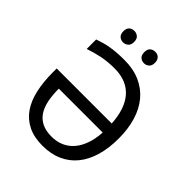

<svg xmlns="http://www.w3.org/2000/svg" viewBox="-247 -1037 1189 1189"><g transform="rotate(45 347.5 -443.0)"><path d="M309.1 -645Q246.6 -645 196 -634.3Q145.5 -623.5 101.1 -607.9V-690.9Q121.6 -698.2 143.6 -704.6Q165.5 -710.9 191.2 -715.6Q216.8 -720.2 247.3 -722.7Q277.8 -725.1 314.9 -725.1Q393.1 -725.1 452.6 -698.7Q512.2 -672.4 552.5 -624Q592.8 -575.7 613.3 -507.6Q633.8 -439.5 633.8 -356Q633.8 -271 614 -203.4Q594.2 -135.7 555.9 -88.4Q517.6 -41 460.9 -15.6Q404.3 9.8 331.1 9.8Q256.3 9.8 203.9 -16.4Q151.4 -42.5 118.4 -90.3Q85.4 -138.2 70.3 -205.8Q55.2 -273.4 55.2 -356.9V-391.1H537.1Q533.7 -450.7 518.1 -497.8Q502.4 -544.9 474.4 -577.6Q446.3 -610.4 405 -627.7Q363.8 -645 309.1 -645ZM331.1 -69.8Q375.5 -69.8 411.9 -85.7Q448.2 -101.6 474.9 -132.3Q501.5 -163.1 517.6 -208.3Q533.7 -253.4 537.1 -312H152.8Q152.8 -254.9 162.1 -210Q171.4 -165 192.1 -134Q212.9 -103 247.1 -86.4Q281.2 -69.8 331.1 -69.8ZM184.1 -846.2Q184.1 -872.6 197.8 -884.3Q211.4 -896 231 -896Q250 -896 264.2 -884Q278.3 -872.1 278.3 -846.2Q278.3 -820.3 264.2 -808.1Q250 -795.9 231 -795.9Q211.4 -795.9 197.8 -808.1Q184.1 -820.3 184.1 -846.2ZM367.2 -846.2Q367.2 -872.6 380.9 -884.3Q394.5 -896 414.1 -896Q423.3 -896 431.9 -893.1Q440.4 -890.1 446.8 -884Q453.1 -877.9 457 -868.7Q460.9 -859.4 460.9 -846.2Q460.9 -820.3 446.8 -808.1Q432.6 -795.9 414.1 -795.9Q394.5 -795.9 380.9 -808.1Q367.2 -820.3 367.2 -846.2Z"/></g></svg>

Font: Droid Sans
Style: Regular
Weight: 400
Foundry: Ascender Corporation
Version: Version 1.00 build 114